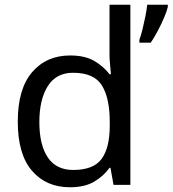

<svg xmlns="http://www.w3.org/2000/svg" viewBox="-20 -780 728 810"><path d="M275 10Q175 10 115 -59.5Q55 -129 55 -267Q55 -405 115.5 -475.5Q176 -546 276 -546Q338 -546 377.5 -523Q417 -500 442 -467H448Q447 -480 444.5 -505.5Q442 -531 442 -546V-760H530V0H459L446 -72H442Q418 -38 378 -14Q338 10 275 10ZM289 -63Q374 -63 408.5 -109.5Q443 -156 443 -250V-266Q443 -366 410 -419.5Q377 -473 288 -473Q217 -473 181.5 -416.5Q146 -360 146 -265Q146 -169 181.5 -116Q217 -63 289 -63ZM688 -751Q684 -733 672.5 -706Q661 -679 646 -650.5Q631 -622 616 -600H568V-612Q575 -631 581.5 -657.5Q588 -684 593.5 -711.5Q599 -739 601 -760H688Z"/></svg>

Font: Noto Sans Sundanese
Style: Regular
Weight: 400
Designer: Monotype Design Team (Regular), Sérgio L. Martins (other weights)
Foundry: Monotype Imaging Inc.
Version: Version 2.003